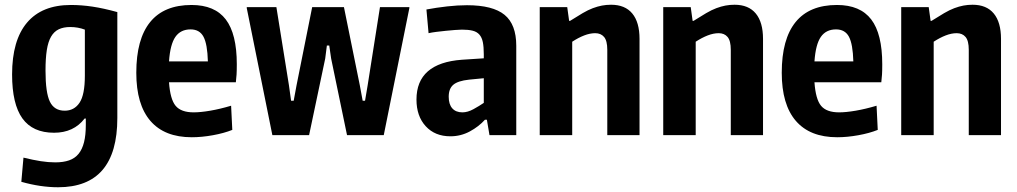

<svg xmlns="http://www.w3.org/2000/svg" viewBox="-20 -570 4292 810"><path d="M225 220Q151 220 70 197L79 95Q120 105 152 110Q184 115 213 115Q247 115 271.5 106.5Q296 98 311.5 79Q327 60 334.5 30Q342 0 342 -43V-70H337Q291 -10 208 -10Q118 -10 74.5 -70.5Q31 -131 31 -256Q31 -400 94 -474.5Q157 -549 279 -549Q324 -549 370.5 -542Q417 -535 475 -519V-72Q475 220 225 220ZM253 -103Q293 -103 315.5 -136.5Q338 -170 338 -251V-445Q309 -456 276 -456Q248 -456 228 -446.5Q208 -437 195.5 -415.5Q183 -394 177.5 -359Q172 -324 172 -272Q172 -179 190.5 -141Q209 -103 253 -103Z M789 9Q674 9 614.5 -60Q555 -129 555 -263Q555 -405 613.5 -477Q672 -549 788 -549Q886 -549 932.5 -488Q979 -427 979 -299Q979 -271 978 -255.5Q977 -240 975 -223H693Q698 -151 721 -123.5Q744 -96 797 -96Q826 -96 867 -103Q908 -110 955 -124L960 -22Q925 -8 878 0.5Q831 9 789 9ZM784 -446Q742 -446 720 -414.5Q698 -383 693 -311H857Q855 -384 838.5 -415Q822 -446 784 -446Z M1021 -536V-540H1146L1199 -210L1208 -145H1219L1231 -210L1297 -540H1431L1498 -210L1510 -145H1520L1531 -210L1583 -540H1707V-536L1599 0H1444L1377 -323L1369 -378H1359L1352 -323L1284 0H1129Z M1880 5Q1815 5 1776 -37.5Q1737 -80 1737 -150Q1737 -304 1929 -318L2021 -324V-341Q2021 -372 2017 -392Q2013 -412 2002.5 -424Q1992 -436 1974 -440.5Q1956 -445 1929 -445Q1918 -445 1899.5 -443.5Q1881 -442 1860.5 -440Q1840 -438 1820.5 -435.5Q1801 -433 1788 -430L1779 -530Q1822 -538 1866.5 -543Q1911 -548 1950 -548Q2059 -548 2108.5 -507.5Q2158 -467 2158 -377V0H2045L2034 -65H2026Q2000 -36 1962 -15.5Q1924 5 1880 5ZM1931 -96Q1953 -96 1977.5 -109.5Q2002 -123 2021 -136V-240L1959 -234Q1912 -229 1892.5 -212.5Q1873 -196 1873 -162Q1873 -130 1888 -113Q1903 -96 1931 -96Z M2257 -540H2373L2381 -482H2385Q2415 -501 2438 -514.5Q2461 -528 2481 -535.5Q2501 -543 2519.5 -546.5Q2538 -550 2558 -550Q2617 -550 2647.5 -513Q2678 -476 2678 -406V0H2542V-360Q2542 -398 2528.5 -414Q2515 -430 2491 -430Q2469 -430 2444.5 -420.5Q2420 -411 2394 -394V0H2257Z M2778 -540H2894L2902 -482H2906Q2936 -501 2959 -514.5Q2982 -528 3002 -535.5Q3022 -543 3040.5 -546.5Q3059 -550 3079 -550Q3138 -550 3168.5 -513Q3199 -476 3199 -406V0H3063V-360Q3063 -398 3049.5 -414Q3036 -430 3012 -430Q2990 -430 2965.5 -420.5Q2941 -411 2915 -394V0H2778Z M3512 9Q3397 9 3337.5 -60Q3278 -129 3278 -263Q3278 -405 3336.5 -477Q3395 -549 3511 -549Q3609 -549 3655.5 -488Q3702 -427 3702 -299Q3702 -271 3701 -255.5Q3700 -240 3698 -223H3416Q3421 -151 3444 -123.5Q3467 -96 3520 -96Q3549 -96 3590 -103Q3631 -110 3678 -124L3683 -22Q3648 -8 3601 0.5Q3554 9 3512 9ZM3507 -446Q3465 -446 3443 -414.5Q3421 -383 3416 -311H3580Q3578 -384 3561.5 -415Q3545 -446 3507 -446Z M3782 -540H3898L3906 -482H3910Q3940 -501 3963 -514.5Q3986 -528 4006 -535.5Q4026 -543 4044.5 -546.5Q4063 -550 4083 -550Q4142 -550 4172.5 -513Q4203 -476 4203 -406V0H4067V-360Q4067 -398 4053.5 -414Q4040 -430 4016 -430Q3994 -430 3969.5 -420.5Q3945 -411 3919 -394V0H3782Z"/></svg>

Font: Encode Sans Compressed
Style: Bold
Weight: 700
Designer: Pablo Impallari, Andres Torresi
Foundry: Pablo Impallari, Andres Torresi
Version: Version 1.000; ttfautohint (v1.00) -l 8 -r 50 -G 200 -x 14 -